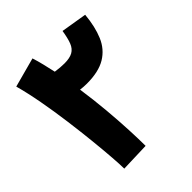

<svg xmlns="http://www.w3.org/2000/svg" viewBox="-193 -806 930 930"><g transform="rotate(-45 271.5 -341.0)"><path d="M271 0 120 5Q120 -20 116 -74.5Q112 -129 104.5 -201Q97 -273 86.5 -352Q76 -431 62 -507.5Q48 -584 31 -646L183 -687Q192 -659 199.5 -628Q207 -597 214 -565Q248 -560 276 -560Q312 -560 332.5 -571.5Q353 -583 363 -608.5Q373 -634 380 -678L513 -656Q506 -580 483 -526Q460 -472 412 -443Q364 -414 283 -414Q261 -414 239 -417Q251 -335 258 -255.5Q265 -176 268 -109.5Q271 -43 271 0Z"/></g></svg>

Font: Noto Sans Arabic SemCond ExtBd
Style: Regular
Weight: 800
Width: 4
Designer: Monotype Design Team, Nadine Chahine, Nizar Qandah and Khaled Hosny
Foundry: Monotype Imaging Inc.
Version: Version 2.012; ttfautohint (v1.8.4.7-5d5b)